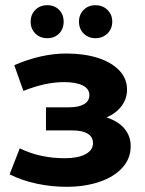

<svg xmlns="http://www.w3.org/2000/svg" viewBox="-20 -710 557 739"><path d="M483 -147Q483 -100 451 -64.5Q419 -29 362.5 -10Q306 9 236 9Q178 9 121.5 -3Q65 -15 17 -39L56 -139Q134 -101 229 -101Q280 -101 309 -116.5Q338 -132 338 -159Q338 -183 317.5 -195.5Q297 -208 259 -208H157V-297H246Q283 -297 303.5 -309Q324 -321 324 -344Q324 -368 298.5 -381Q273 -394 226 -394Q155 -394 70 -360L35 -459Q138 -504 236 -504Q303 -504 355.5 -487.5Q408 -471 438.5 -439.5Q469 -408 469 -365Q469 -330 448 -302Q427 -274 390 -258Q434 -244 458.5 -215.5Q483 -187 483 -147ZM162 -563Q134 -563 116 -581Q98 -599 98 -626.5Q98 -654 116 -672Q134 -690 162 -690Q190 -690 207.5 -672Q225 -654 225 -626.5Q225 -599 207.5 -581Q190 -563 162 -563ZM347.5 -563Q320 -563 302 -581Q284 -599 284 -626.5Q284 -654 302 -672Q320 -690 347.5 -690Q375 -690 393.5 -672Q412 -654 412 -626.5Q412 -599 393.5 -581Q375 -563 347.5 -563Z"/></svg>

Font: Montserrat Ace
Style: Bold
Weight: 700
Designer: Julieta Ulanovsky
Foundry: Julieta Ulanovsky
Version: Version 1